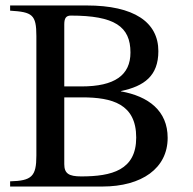

<svg xmlns="http://www.w3.org/2000/svg" viewBox="-20 -682 707 702"><path d="M422 -349C508 -367 559 -405 559 -495C559 -601 470 -662 297 -662H17V-643C98 -638 113 -629 113 -550V-113C113 -37 96 -21 17 -19V0H354C499 0 593 -67 593 -178C593 -277 523 -330 422 -348ZM215 -366V-593C215 -616 222 -625 239 -625C399 -625 457 -585 457 -490C457 -407 399 -366 278 -366ZM215 -326H280C390 -326 478 -302 478 -179C478 -60 389 -37 277 -37C231 -37 215 -48 215 -82Z"/></svg>

Font: XITS Math
Style: Regular
Weight: 400
Designer: MicroPress Inc., with final additions and corrections provided by Coen Hoffman, Elsevier (retired)
Version: Version 1.108